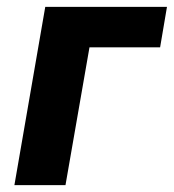

<svg xmlns="http://www.w3.org/2000/svg" viewBox="-20 -540 507 560"><path d="M22 0H171L241 -402H447L467 -520H112Z"/></svg>

Font: Fixel Display 20240404
Style: Bold Italic
Weight: 700
Italic angle: -10°
Designer: AlfaBravo + MacPaw
Foundry: Kyrylo Tkachov, Marchela Mozhyna, Serhii Makarenko, Maria Weinstein, Zakhar Kryvoshyya
Version: Version 1.211;Glyphs 3.2 (3225)